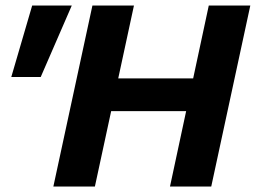

<svg xmlns="http://www.w3.org/2000/svg" viewBox="-20 -678 930 698"><path d="M598 0 739 -658H890L748 0ZM174 0 316 -658H467L325 0ZM277 -274 303 -393H773L748 -274ZM128 -398H21L97 -658H241Z"/></svg>

Font: Ysabeau ExtraBold
Style: Italic
Weight: 800
Italic angle: -12°
Designer: Christian Thalmann (Catharsis Fonts)
Version: Version 2.002